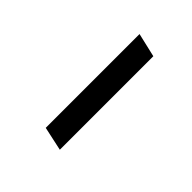

<svg xmlns="http://www.w3.org/2000/svg" viewBox="24 -929 453 453"><g transform="rotate(-45 250.0 -703.0)"><path d="M113 -733H426L412 -673H100Z"/></g></svg>

Font: Roboto Serif 20pt Light
Style: Italic
Weight: 300
Italic angle: -10°
Version: Version 1.007